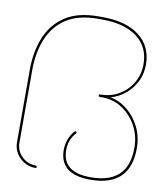

<svg xmlns="http://www.w3.org/2000/svg" viewBox="-87 -855 814 937"><g transform="rotate(10 320.0 -386.0)"><path d="M423 10Q271 10 271 -112Q271 -138 280.5 -163.5Q290 -189 307 -208Q310 -211 314 -210Q318 -209 318 -205Q318 -202 316 -200Q283 -164 283 -112Q283 -2 423 -2Q609 -2 609 -180Q609 -240 582 -289Q555 -338 510.5 -367Q466 -396 413 -396H400Q393 -396 393 -402Q393 -408 400 -408Q451 -408 492 -432Q533 -456 557.5 -497.5Q582 -539 582 -589Q582 -675 519.5 -722.5Q457 -770 345 -770H325Q227 -770 167 -730Q107 -690 79.5 -621.5Q52 -553 52 -466V-108Q52 -68 80.5 -40Q109 -12 149 -12Q156 -12 156 -6Q156 0 149 0Q120 0 95 -14.5Q70 -29 55 -53.5Q40 -78 40 -108V-466Q40 -556 69 -627.5Q98 -699 160.5 -740.5Q223 -782 325 -782H345Q463 -782 528.5 -731Q594 -680 594 -589Q594 -545 575.5 -507Q557 -469 525 -442Q493 -415 452 -403Q499 -394 537.5 -362Q576 -330 598.5 -283Q621 -236 621 -180Q621 10 423 10Z"/></g></svg>

Font: Moirai One
Style: Regular
Weight: 400
Designer: Jiyeon Park
Foundry: JAMO
Version: Version 1.000; ttfautohint (v1.8.4.7-5d5b);gftools[0.9.29]